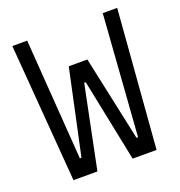

<svg xmlns="http://www.w3.org/2000/svg" viewBox="-127 -805 854 912"><g transform="rotate(-20 300.0 -349.0)"><path d="M211 0 296 -417H304L389 0H510L565 -698H492L448 -87H440L348 -516H254L162 -87H154L110 -698H35L90 0Z"/></g></svg>

Font: IBM Mono
Style: Regular
Weight: 400
Monospace: yes
Designer: Mike Abbink, Paul van der Laan, Pieter van Rosmalen
Foundry: Bold Monday
Version: Version 2.3